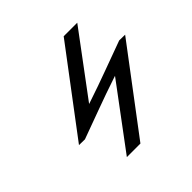

<svg xmlns="http://www.w3.org/2000/svg" viewBox="-192 -982 1153 1153"><g transform="rotate(-45 384.5 -405.5)"><path d="M103.7 -269.2 153.5 -268.4C280.4 -314 406 -362.7 532.2 -404.3L550.9 -410.5L256.1 -15H371.3L768.6 -542.2L718.8 -543C592 -497.4 466.3 -448.7 340.2 -407.1L321.4 -400.9L616.2 -796.4H501Z"/></g></svg>

Font: Stormning
Style: LightObl
Weight: 400
Designer: Robert Jablonski, Mew Too
Foundry: Cannot Into Space Fonts
Version: Version 0.90